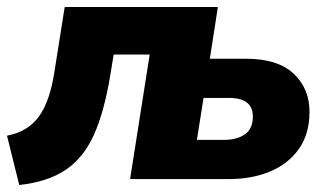

<svg xmlns="http://www.w3.org/2000/svg" viewBox="-25 -512 939 549"><path d="M30 17 -5 -124Q54 -135 86 -178.5Q118 -222 131 -309L160 -492H598L575 -344H679Q769 -344 814.5 -301.5Q860 -259 860 -192Q860 -129 829.5 -86Q799 -43 747 -21.5Q695 0 631 0H347L403 -356H300L290 -295Q273 -192 243.5 -126.5Q214 -61 163 -26.5Q112 8 30 17ZM538 -112H614Q653 -112 675.5 -128Q698 -144 698 -179Q698 -232 630 -232H557Z"/></svg>

Font: Nunito Sans Black
Style: Italic
Weight: 900
Italic angle: -9°
Designer: Vernon Adams
Foundry: Vernon Adams
Version: Version 3.006; ttfautohint (v1.8.3)